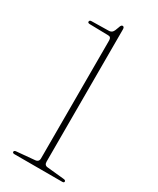

<svg xmlns="http://www.w3.org/2000/svg" viewBox="-187 -780 689 838"><g transform="rotate(30 158.0 -361.0)"><path d="M42.5 -656Q31.5 -656 31.5 -662.5Q31.5 -671 42 -671L127 -672.5Q138.5 -672.5 145 -679Q151.5 -685.5 158.5 -707.5Q162.5 -721.5 170 -721.5Q178.5 -721.5 178.5 -708V-42Q178.5 -23.5 196 -22.5L280.5 -14Q291 -13 291 -6.5Q291 0 282 0H40.5Q31 0 31 -7Q31 -13.5 41.5 -14.5L130.5 -22.5Q150.5 -23.5 150.5 -42V-636.5Q150.5 -654 136.5 -654Z"/></g></svg>

Font: Fraunces 144pt Soft Thin
Style: Regular
Weight: 100
Version: Version 1.000;[0bf87f6ff]